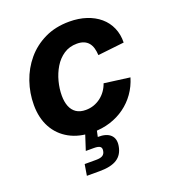

<svg xmlns="http://www.w3.org/2000/svg" viewBox="-136 -646 850 952"><g transform="rotate(-20 288.5 -169.5)"><path d="M261.7 11.2Q190.4 11.2 138.9 -17.1Q87.4 -45.4 59.8 -96.2Q32.2 -147 32.2 -215.3Q32.2 -278.3 52.5 -337.2Q72.8 -396 111.8 -442.6Q150.9 -489.3 207.8 -516.8Q264.6 -544.4 337.9 -544.4Q387.2 -544.4 427.7 -531Q468.3 -517.6 497.6 -492.7Q526.9 -467.8 542.2 -432.6Q557.6 -397.5 556.6 -354.5L417.5 -338.9Q416.5 -358.9 411.9 -375.5Q407.2 -392.1 397.5 -404.1Q387.7 -416 372.6 -422.4Q357.4 -428.7 336.4 -428.7Q296.4 -428.7 266.6 -408.7Q236.8 -388.7 217.3 -356.2Q197.8 -323.7 188 -285.9Q178.2 -248 178.2 -211.9Q178.2 -179.2 187.7 -155Q197.3 -130.9 216.8 -117.7Q236.3 -104.5 266.6 -104.5Q289.1 -104.5 308.8 -111.3Q328.6 -118.2 345.2 -130.6Q361.8 -143.1 374.3 -160.4Q386.7 -177.7 394 -198.7L529.3 -180.7Q516.1 -136.7 491.2 -101.6Q466.3 -66.4 431.6 -41.3Q397 -16.1 354 -2.4Q311 11.2 261.7 11.2ZM159.2 204.1 168.9 145.5H229.5Q252.4 145.5 263.7 138.4Q274.9 131.3 277.3 115.7Q280.3 100.1 271.5 93.3Q262.7 86.4 239.3 86.4H196.3L231.4 -21.5H288.6L284.7 0L275.9 41.5Q321.3 40.5 342.8 61Q364.3 81.5 357.9 119.1Q350.6 163.1 318.8 183.6Q287.1 204.1 227.5 204.1Z"/></g></svg>

Font: Inter 20pt
Style: Bold Italic
Weight: 700
Italic angle: -9.3988°
Version: Version 4.001;git-66647c0bb